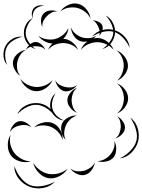

<svg xmlns="http://www.w3.org/2000/svg" viewBox="-31 -970 813 1097"><path d="M495 -760Q516 -788 552.5 -798Q589 -808 622 -798Q656 -788 681.5 -760Q707 -732 710 -697Q695 -730 671 -755Q647 -780 620 -788Q592 -796 558 -788Q524 -780 495 -760ZM10 -599Q-9 -620 -11 -651Q-13 -682 1 -708Q14 -733 41 -748.5Q68 -764 97 -760Q69 -754 44.5 -738.5Q20 -723 9 -703Q-2 -683 -1.5 -654Q-1 -625 10 -599ZM431 -685Q441 -713 468 -733Q495 -753 525 -753Q554 -753 581 -733Q608 -713 618 -685Q599 -708 573.5 -718.5Q548 -729 525 -729Q501 -729 475.5 -718.5Q450 -708 431 -685ZM244 -685Q253 -710 278 -729Q303 -748 330 -748Q357 -748 381.5 -729Q406 -710 415 -685Q398 -706 374.5 -715Q351 -724 330 -724Q308 -724 284.5 -715Q261 -706 244 -685ZM117 -685Q123 -701 139 -715.5Q155 -730 173 -730Q190 -730 206 -715.5Q222 -701 228 -685Q217 -698 202 -702Q187 -706 173 -706Q159 -706 143.5 -702Q128 -698 117 -685ZM85 -536Q65 -549 52 -574Q39 -599 44 -622Q49 -646 71 -664Q93 -682 117 -685Q96 -674 84 -655Q72 -636 68 -617Q64 -599 67 -577Q70 -555 85 -536ZM635 -682Q660 -673 679.5 -648.5Q699 -624 700 -597Q701 -570 682 -544.5Q663 -519 638 -509Q658 -527 667 -551Q676 -575 676 -596Q676 -618 666 -641.5Q656 -665 635 -682ZM269 -512Q258 -485 231 -466.5Q204 -448 175 -449Q146 -450 120.5 -471Q95 -492 86 -519Q103 -497 128 -485.5Q153 -474 176 -473Q199 -472 224.5 -481.5Q250 -491 269 -512ZM409 -484Q398 -467 377 -456Q356 -445 336 -449Q317 -454 302.5 -473Q288 -492 285 -512Q294 -494 310 -485Q326 -476 341 -473Q357 -469 375 -470.5Q393 -472 409 -484ZM638 -493Q663 -484 682 -459.5Q701 -435 701 -408Q701 -381 682 -356Q663 -331 638 -322Q659 -339 668 -362.5Q677 -386 677 -408Q677 -429 668 -452.5Q659 -476 638 -493ZM409 -326Q388 -333 371 -353.5Q354 -374 354 -397Q354 -419 371 -440Q388 -461 409 -468Q392 -454 385 -434.5Q378 -415 378 -397Q378 -379 385 -359.5Q392 -340 409 -326ZM68 -317Q81 -348 113.5 -365.5Q146 -383 180 -381Q225 -379 258 -347Q252 -371 259.5 -396.5Q267 -422 287 -437Q273 -416 268 -391Q263 -366 269 -347Q275 -327 292.5 -309.5Q310 -292 334 -282Q314 -283 296 -295Q278 -307 267 -325Q248 -345 224.5 -357.5Q201 -370 179 -371Q152 -373 121.5 -357.5Q91 -342 68 -317ZM344 -170Q327 -188 320.5 -215.5Q314 -243 324 -265Q334 -286 359.5 -299Q385 -312 409 -310Q386 -303 370 -287.5Q354 -272 346 -254Q338 -237 336 -214.5Q334 -192 344 -170ZM638 -306Q656 -297 670 -277.5Q684 -258 683 -238Q681 -218 664 -201Q647 -184 627 -179Q644 -190 650.5 -207Q657 -224 659 -240Q660 -256 656 -274Q652 -292 638 -306ZM713 -298Q744 -276 755.5 -237.5Q767 -199 758 -162Q748 -126 719.5 -97.5Q691 -69 653 -65Q687 -81 713.5 -108Q740 -135 748 -165Q756 -194 745.5 -230.5Q735 -267 713 -298ZM26 -215Q29 -234 43 -253Q57 -272 76 -277Q96 -281 116.5 -270Q137 -259 148 -242Q132 -254 114.5 -255.5Q97 -257 82 -253Q66 -250 50.5 -241Q35 -232 26 -215ZM164 -242Q183 -262 214.5 -269.5Q246 -277 272 -266Q298 -255 313.5 -226.5Q329 -198 327 -170Q319 -197 301 -216Q283 -235 262 -244Q242 -253 215.5 -253.5Q189 -254 164 -242ZM145 -48Q116 -39 83 -48Q50 -57 32 -81Q14 -105 13.5 -139.5Q13 -174 29 -199Q22 -170 29 -142.5Q36 -115 51 -96Q66 -77 90.5 -63Q115 -49 145 -48ZM622 -164Q634 -143 633 -115.5Q632 -88 617 -70Q601 -52 574 -47Q547 -42 525 -50Q548 -50 567 -60.5Q586 -71 598 -85Q611 -100 618.5 -120Q626 -140 622 -164ZM511 -42Q508 -20 492.5 1.5Q477 23 455 29Q433 35 408.5 23.5Q384 12 371 -7Q390 7 410.5 8.5Q431 10 449 6Q466 1 483.5 -10.5Q501 -22 511 -42ZM355 -6Q339 21 307.5 37Q276 53 245 48Q214 42 189.5 16Q165 -10 159 -40Q175 -13 199.5 3.5Q224 20 249 24Q274 28 302.5 21Q331 14 355 -6ZM282 68Q256 97 215 104Q174 111 138 97Q101 83 75.5 50Q50 17 51 -22Q63 15 87.5 45.5Q112 76 141 88Q170 99 209 93Q248 87 282 68ZM314 -905Q329 -928 358.5 -941.5Q388 -955 415 -948Q442 -942 462.5 -917Q483 -892 486 -865Q473 -890 452 -905Q431 -920 409 -925Q388 -930 362 -926Q336 -922 314 -905ZM156 -866Q149 -880 151 -896.5Q153 -913 163 -924Q173 -935 189.5 -938.5Q206 -942 220 -936Q205 -937 192 -931.5Q179 -926 170 -917Q162 -908 158 -894.5Q154 -881 156 -866ZM211 -815Q202 -833 203.5 -856.5Q205 -880 219 -894Q233 -908 256.5 -910Q280 -912 297 -904Q278 -906 262.5 -897.5Q247 -889 236 -877Q225 -866 217 -850.5Q209 -835 211 -815ZM573 -881Q600 -868 614.5 -838.5Q629 -809 626 -779Q623 -749 603.5 -723.5Q584 -698 554 -690Q579 -707 596.5 -731.5Q614 -756 616 -780Q618 -804 606 -831.5Q594 -859 573 -881ZM172 -690Q145 -697 126.5 -721Q108 -745 106 -773Q103 -801 116.5 -828Q130 -855 156 -866Q136 -847 125 -821.5Q114 -796 116 -774Q118 -752 133.5 -729Q149 -706 172 -690ZM497 -853Q512 -854 529.5 -846.5Q547 -839 553 -825Q559 -811 552.5 -793Q546 -775 535 -765Q541 -779 538.5 -792Q536 -805 531 -816Q526 -827 518.5 -838Q511 -849 497 -853ZM519 -765Q504 -746 477.5 -736.5Q451 -727 428 -735Q406 -742 390.5 -765.5Q375 -789 375 -813Q383 -791 400.5 -777Q418 -763 436 -757Q454 -751 476 -752Q498 -753 519 -765ZM360 -810Q358 -782 338 -756.5Q318 -731 290 -724Q263 -717 233.5 -729.5Q204 -742 188 -765Q211 -749 237 -745.5Q263 -742 284 -747Q306 -753 327 -769Q348 -785 360 -810Z"/></svg>

Font: Rubik Puddles
Style: Regular
Weight: 400
Designer: Hubert and Fischer, NaN
Foundry: Hubert and Fischer, NaN
Version: Version 2.200